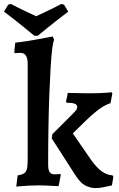

<svg xmlns="http://www.w3.org/2000/svg" viewBox="-61 -924 593 957"><path d="M27 -50Q51 -53 61.5 -62Q72 -71 74.5 -88.5Q77 -106 77 -134V-606Q77 -657 46 -660Q38 -661 27 -660Q16 -659 11 -659Q11 -663 11 -666.5Q11 -670 11 -673L15 -711Q47 -715 80 -720Q113 -725 140.5 -730.5Q168 -736 185 -739Q202 -742 202 -742L209 -725Q204 -718 199.5 -683Q195 -648 191.5 -590Q188 -532 185 -455.5Q182 -379 180.5 -289.5Q179 -200 179 -103Q179 -77 186.5 -66Q194 -55 211 -55Q218 -55 228.5 -56Q239 -57 239 -57L242 -52L231 4Q231 4 220.5 3.5Q210 3 194 2Q178 1 160.5 0.5Q143 0 128 0Q105 0 80 1.5Q55 3 37.5 4.5Q20 6 20 6ZM197 -234 200 -255 302 -357Q315 -370 319.5 -377Q324 -384 324 -391Q324 -402 311.5 -407Q299 -412 271 -412L268 -417L277 -461Q277 -461 296.5 -460.5Q316 -460 342.5 -459.5Q369 -459 392 -459Q414 -459 438 -460Q462 -461 479 -462.5Q496 -464 496 -464L499 -459L490 -410Q457 -399 424.5 -373.5Q392 -348 361.5 -317.5Q331 -287 302 -259L393 -127Q421 -88 446 -70Q471 -52 500 -50L504 -43L497 0Q497 0 483.5 3Q470 6 452.5 9.5Q435 13 424 13Q412 14 401 12.5Q390 11 383 8Q360 2 342.5 -15.5Q325 -33 303 -69ZM110 -746Q110 -746 96.5 -757Q83 -768 61 -786Q39 -804 12.5 -825Q-14 -846 -41 -866L-20 -901L-6 -904Q28 -886 63 -869.5Q98 -853 119 -843Q141 -853 174.5 -869Q208 -885 244 -904L258 -901L279 -866Q252 -846 225.5 -825Q199 -804 176.5 -786Q154 -768 141 -757Q128 -746 128 -746Z"/></svg>

Font: Alegreya SemiBold
Style: Regular
Weight: 600
Designer: Juan Pablo del Peral
Foundry: Huerta Tipografica
Version: Version 2.009